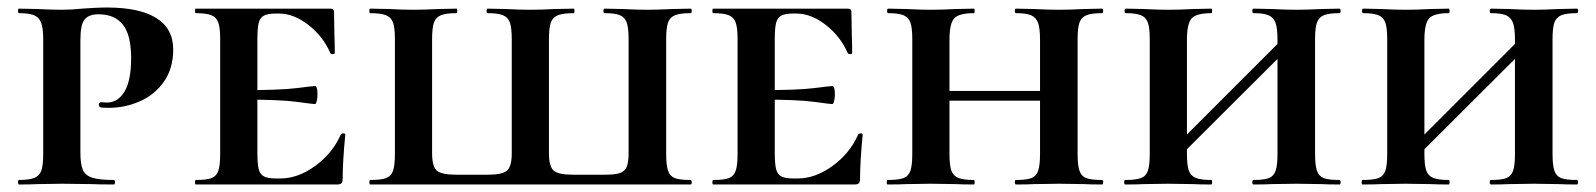

<svg xmlns="http://www.w3.org/2000/svg" viewBox="-20 -491 4248 511"><path d="M283 -12Q286 -12 286 -6Q286 0 283 0Q245 0 224 -1L145 -2L80 -1Q62 0 30 0Q28 0 28 -6Q28 -12 30 -12Q58 -12 71.5 -17.5Q85 -23 90 -37Q95 -51 95 -81V-387Q95 -416 89.5 -430.5Q84 -445 70.5 -450.5Q57 -456 30 -456Q28 -456 28 -462Q28 -468 30 -468L79 -467Q121 -465 144 -465Q170 -465 198 -468Q209 -469 229.5 -470Q250 -471 265 -471Q351 -471 396 -443Q441 -415 441 -359Q441 -309 416.5 -274Q392 -239 352.5 -221.5Q313 -204 269 -204Q250 -204 246 -206Q243 -208 243 -213Q243 -219 250 -219L264 -218Q294 -218 311.5 -247.5Q329 -277 329 -336Q329 -398 307 -425.5Q285 -453 242 -453Q217 -453 205.5 -439.5Q194 -426 194 -385V-85Q194 -54 200.5 -39Q207 -24 225.5 -18Q244 -12 283 -12Z M501 -12Q530 -12 543 -17Q556 -22 561 -36.5Q566 -51 566 -81V-387Q566 -417 561 -431Q556 -445 542.5 -450.5Q529 -456 501 -456Q499 -456 499 -462Q499 -468 501 -468H859Q869 -468 869 -460L870 -398Q871 -379 871 -350Q871 -347 865.5 -347Q860 -347 859 -350Q840 -394 801 -424.5Q762 -455 722 -455H715Q693 -455 682.5 -449.5Q672 -444 668.5 -430Q665 -416 665 -386V-85Q665 -55 668.5 -41Q672 -27 682.5 -21.5Q693 -16 715 -16H726Q773 -16 819 -49.5Q865 -83 887 -133Q889 -136 894 -136Q899 -136 899 -133Q892 -61 892 -15Q892 -7 889 -3.5Q886 0 877 0H501Q499 0 499 -6Q499 -12 501 -12ZM621 -226V-251Q726 -251 769.5 -256.5Q813 -262 818 -262Q825 -262 825 -240Q825 -230 823 -222Q821 -214 818 -214Q813 -214 769.5 -220Q726 -226 621 -226Z M965 -12Q994 -12 1007.5 -17Q1021 -22 1026 -36.5Q1031 -51 1031 -81V-387Q1031 -417 1026 -431Q1021 -445 1007 -450.5Q993 -456 965 -456Q963 -456 963 -462Q963 -468 965 -468L1015 -467Q1055 -465 1080 -465Q1105 -465 1147 -467L1195 -468Q1197 -468 1197 -462Q1197 -456 1195 -456Q1167 -456 1153.5 -450.5Q1140 -445 1135 -431Q1130 -417 1130 -387V-83Q1130 -48 1142.5 -37Q1155 -26 1195 -26H1278Q1317 -26 1329.5 -37Q1342 -48 1342 -83V-387Q1342 -417 1337 -431Q1332 -445 1318.5 -450.5Q1305 -456 1278 -456Q1275 -456 1275 -462Q1275 -468 1278 -468L1325 -467Q1367 -465 1392 -465Q1417 -465 1457 -467L1507 -468Q1509 -468 1509 -462Q1509 -456 1507 -456Q1479 -456 1465 -450.5Q1451 -445 1446 -431Q1441 -417 1441 -387V-83Q1441 -48 1453.5 -37Q1466 -26 1506 -26H1589Q1617 -26 1630 -30.5Q1643 -35 1648 -47Q1653 -59 1653 -83V-387Q1653 -417 1648 -431Q1643 -445 1630 -450.5Q1617 -456 1589 -456Q1586 -456 1586 -462Q1586 -468 1589 -468L1636 -467Q1678 -465 1703 -465Q1727 -465 1769 -467L1818 -468Q1821 -468 1821 -462Q1821 -456 1818 -456Q1790 -456 1776.5 -450.5Q1763 -445 1758 -431Q1753 -417 1753 -387V-81Q1753 -51 1758 -36.5Q1763 -22 1776 -17Q1789 -12 1818 -12Q1821 -12 1821 -6Q1821 0 1818 0H965Q963 0 963 -6Q963 -12 965 -12Z M1878 -12Q1907 -12 1920 -17Q1933 -22 1938 -36.5Q1943 -51 1943 -81V-387Q1943 -417 1938 -431Q1933 -445 1919.5 -450.5Q1906 -456 1878 -456Q1876 -456 1876 -462Q1876 -468 1878 -468H2236Q2246 -468 2246 -460L2247 -398Q2248 -379 2248 -350Q2248 -347 2242.5 -347Q2237 -347 2236 -350Q2217 -394 2178 -424.5Q2139 -455 2099 -455H2092Q2070 -455 2059.5 -449.5Q2049 -444 2045.5 -430Q2042 -416 2042 -386V-85Q2042 -55 2045.5 -41Q2049 -27 2059.5 -21.5Q2070 -16 2092 -16H2103Q2150 -16 2196 -49.5Q2242 -83 2264 -133Q2266 -136 2271 -136Q2276 -136 2276 -133Q2269 -61 2269 -15Q2269 -7 2266 -3.5Q2263 0 2254 0H1878Q1876 0 1876 -6Q1876 -12 1878 -12ZM1998 -226V-251Q2103 -251 2146.5 -256.5Q2190 -262 2195 -262Q2202 -262 2202 -240Q2202 -230 2200 -222Q2198 -214 2195 -214Q2190 -214 2146.5 -220Q2103 -226 1998 -226Z M2684 -456Q2681 -456 2681 -462Q2681 -468 2684 -468L2732 -467Q2772 -465 2799 -465Q2823 -465 2865 -467L2913 -468Q2916 -468 2916 -462Q2916 -456 2913 -456Q2885 -456 2871.5 -450.5Q2858 -445 2853 -431Q2848 -417 2848 -387V-81Q2848 -51 2853 -36.5Q2858 -22 2871 -17Q2884 -12 2913 -12Q2916 -12 2916 -6Q2916 0 2913 0Q2882 0 2865 -1L2799 -2L2732 -1Q2715 0 2684 0Q2681 0 2681 -6Q2681 -12 2684 -12Q2712 -12 2725 -17Q2738 -22 2743 -36.5Q2748 -51 2748 -81V-385Q2748 -415 2743 -429.5Q2738 -444 2725 -450Q2712 -456 2684 -456ZM2455 -249H2794V-223H2455ZM2344 -456Q2341 -456 2341 -462Q2341 -468 2344 -468L2392 -467Q2432 -465 2457 -465Q2484 -465 2524 -467L2572 -468Q2574 -468 2574 -462Q2574 -456 2572 -456Q2532 -456 2519.5 -442Q2507 -428 2507 -385V-81Q2507 -51 2512 -37Q2517 -23 2530.5 -17.5Q2544 -12 2572 -12Q2574 -12 2574 -6Q2574 0 2572 0Q2541 0 2524 -1L2457 -2L2392 -1Q2374 0 2342 0Q2340 0 2340 -6Q2340 -12 2342 -12Q2371 -12 2384.5 -17Q2398 -22 2403 -36.5Q2408 -51 2408 -81V-387Q2408 -417 2403 -431Q2398 -445 2384.5 -450.5Q2371 -456 2344 -456Z M3316 -456Q3313 -456 3313 -462Q3313 -468 3316 -468L3364 -467Q3404 -465 3431 -465Q3455 -465 3497 -467L3545 -468Q3548 -468 3548 -462Q3548 -456 3545 -456Q3517 -456 3503.5 -450.5Q3490 -445 3485 -431Q3480 -417 3480 -387V-81Q3480 -51 3485 -36.5Q3490 -22 3503 -17Q3516 -12 3545 -12Q3548 -12 3548 -6Q3548 0 3545 0Q3514 0 3497 -1L3431 -2L3364 -1Q3347 0 3316 0Q3313 0 3313 -6Q3313 -12 3316 -12Q3344 -12 3357 -17Q3370 -22 3375 -36.5Q3380 -51 3380 -81V-385Q3380 -415 3375 -429.5Q3370 -444 3357 -450Q3344 -456 3316 -456ZM3079 -73 3426 -420 3446 -400 3098 -53ZM2976 -456Q2973 -456 2973 -462Q2973 -468 2976 -468L3024 -467Q3064 -465 3089 -465Q3116 -465 3156 -467L3204 -468Q3206 -468 3206 -462Q3206 -456 3204 -456Q3164 -456 3151.5 -442Q3139 -428 3139 -385V-81Q3139 -51 3144 -37Q3149 -23 3162.5 -17.5Q3176 -12 3204 -12Q3206 -12 3206 -6Q3206 0 3204 0Q3173 0 3156 -1L3089 -2L3024 -1Q3006 0 2974 0Q2972 0 2972 -6Q2972 -12 2974 -12Q3003 -12 3016.5 -17Q3030 -22 3035 -36.5Q3040 -51 3040 -81V-387Q3040 -417 3035 -431Q3030 -445 3016.5 -450.5Q3003 -456 2976 -456Z M3948 -456Q3945 -456 3945 -462Q3945 -468 3948 -468L3996 -467Q4036 -465 4063 -465Q4087 -465 4129 -467L4177 -468Q4180 -468 4180 -462Q4180 -456 4177 -456Q4149 -456 4135.5 -450.5Q4122 -445 4117 -431Q4112 -417 4112 -387V-81Q4112 -51 4117 -36.5Q4122 -22 4135 -17Q4148 -12 4177 -12Q4180 -12 4180 -6Q4180 0 4177 0Q4146 0 4129 -1L4063 -2L3996 -1Q3979 0 3948 0Q3945 0 3945 -6Q3945 -12 3948 -12Q3976 -12 3989 -17Q4002 -22 4007 -36.5Q4012 -51 4012 -81V-385Q4012 -415 4007 -429.5Q4002 -444 3989 -450Q3976 -456 3948 -456ZM3711 -73 4058 -420 4078 -400 3730 -53ZM3608 -456Q3605 -456 3605 -462Q3605 -468 3608 -468L3656 -467Q3696 -465 3721 -465Q3748 -465 3788 -467L3836 -468Q3838 -468 3838 -462Q3838 -456 3836 -456Q3796 -456 3783.5 -442Q3771 -428 3771 -385V-81Q3771 -51 3776 -37Q3781 -23 3794.5 -17.5Q3808 -12 3836 -12Q3838 -12 3838 -6Q3838 0 3836 0Q3805 0 3788 -1L3721 -2L3656 -1Q3638 0 3606 0Q3604 0 3604 -6Q3604 -12 3606 -12Q3635 -12 3648.5 -17Q3662 -22 3667 -36.5Q3672 -51 3672 -81V-387Q3672 -417 3667 -431Q3662 -445 3648.5 -450.5Q3635 -456 3608 -456Z"/></svg>

Font: Cormorant Unicase
Style: Bold
Weight: 700
Designer: Christian Thalmann (Catharsis Fonts)
Foundry: Catharsis Fonts
Version: Version 4.000